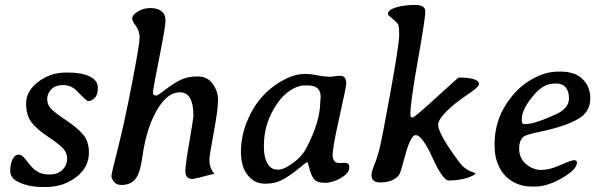

<svg xmlns="http://www.w3.org/2000/svg" viewBox="-20 -750 2429 779"><path d="M246.6 -455.6H257.3Q312.5 -455.6 344.7 -439.5Q377 -423.3 377 -394Q377 -364.7 364 -352.3Q351.1 -339.8 337.4 -339.8Q331.5 -339.8 292 -380.9Q269 -404.8 236.6 -404.8Q204.1 -404.8 187.7 -387.2Q171.4 -369.6 171.4 -347.7Q171.4 -325.7 186.8 -309.3Q202.1 -293 248.8 -261.7Q295.4 -230.5 318.1 -202.9Q340.8 -175.3 340.8 -130.9Q340.8 -70.8 288.6 -31Q236.3 8.8 166 8.8H154.8Q94.2 8.8 52.2 -12.7Q21.5 -28.3 21.5 -56.6Q21.5 -85 31 -103.8Q40.5 -122.6 55.7 -122.6Q70.8 -122.6 89.4 -96.4Q107.9 -70.3 127.7 -56.2Q147.5 -42 180.9 -42Q214.4 -42 233.4 -61Q252.4 -80.1 252.4 -105.7Q252.4 -131.3 233.6 -150.1Q214.8 -168.9 172.6 -197Q130.4 -225.1 108.2 -253.2Q85.9 -281.2 85.9 -330.8Q85.9 -380.4 135 -418Q184.1 -455.6 246.6 -455.6Z M764.6 -281.7Q764.6 -375.5 710 -375.5Q710 -375.5 709 -375.5Q665 -375.5 627.4 -320.3Q575.7 -244.6 557.1 -110.4Q550.8 -65.9 540 -41.5Q521.5 0.5 472.7 0.5Q452.1 0.5 442.1 -12.9Q432.1 -26.4 432.1 -35.9Q432.1 -45.4 458.3 -147.9Q484.4 -250.5 515.4 -410.6Q546.4 -570.8 546.4 -597.4Q546.4 -624 531.2 -644.8Q516.1 -665.5 516.1 -675.5Q516.1 -685.5 528.3 -695.3Q555.2 -717.3 590.3 -717.3Q625.5 -717.3 642.6 -697.3Q651.4 -687 651.4 -664.3Q651.4 -641.6 626 -514.6Q600.6 -387.7 600.6 -375Q600.6 -362.3 613.3 -362.3Q620.1 -362.3 653.3 -387.9Q686.5 -413.6 714.8 -426.8Q743.2 -439.9 782.2 -439.9Q821.3 -439.9 843 -409.9Q864.7 -379.9 864.7 -343.5Q864.7 -307.1 847.2 -212.4Q829.6 -117.7 829.6 -103Q829.6 -65.9 850.1 -45.4Q769 -23.9 760.7 -23.9H760.3Q731.9 -23.9 731.9 -56.6Q731.9 -80.1 748.3 -174.1Q764.6 -268.1 764.6 -281.7Z M1103.5 -62H1111.8Q1132.3 -62 1168.5 -88.4Q1204.6 -114.7 1222.2 -147.9Q1279.3 -255.9 1279.3 -336.9L1280.3 -345.7L1280.8 -358.9Q1280.8 -403.3 1229 -403.3H1215.3Q1188 -403.3 1157.5 -383.1Q1127 -362.8 1105.5 -331.1Q1050.8 -251.5 1050.8 -161.6V-152.3Q1050.8 -110.8 1065.4 -86.4Q1080.1 -62 1103.5 -62ZM1212.9 -449.7H1231Q1241.2 -449.7 1269.3 -444.1Q1297.4 -438.5 1323.7 -438.5L1339.4 -440.9Q1348.6 -442.4 1361.3 -442.4Q1384.8 -442.4 1384.8 -411.1Q1384.8 -397.9 1357.2 -275.4Q1329.6 -152.8 1329.6 -120.6Q1329.6 -88.4 1357.9 -88.4L1370.1 -88.9L1377 -89.4Q1397 -89.4 1397 -75.2V-69.3Q1397 -47.9 1363.5 -28.1Q1330.1 -8.3 1298.3 -8.3Q1266.6 -8.3 1254.6 -22.9Q1242.7 -37.6 1235.8 -64.9Q1229 -92.3 1226.3 -92.3Q1223.6 -92.3 1189.7 -64.5Q1155.8 -36.6 1125.7 -20.8Q1095.7 -4.9 1062 -4.9H1053.2Q1012.2 -4.9 984.9 -39.6Q957.5 -74.2 957.5 -133.8Q957.5 -192.4 979 -249Q1023.4 -365.7 1125 -422.4Q1173.8 -449.7 1212.9 -449.7Z M1553.7 -692.9Q1553.7 -710.4 1587.6 -720.2Q1621.6 -730 1663.6 -730Q1705.6 -730 1705.6 -703.6Q1705.6 -674.8 1675.3 -504.6Q1645 -334.5 1645 -286.6Q1645 -272.9 1653.3 -272.9Q1661.6 -272.9 1750.2 -354.2Q1838.9 -435.5 1841.3 -435.5Q1900.9 -435.5 1919.4 -419.9Q1923.3 -416.5 1923.3 -408.7Q1923.3 -397 1873.8 -364Q1824.2 -331.1 1791 -297.9Q1757.8 -264.6 1757.8 -243.2Q1757.8 -207.5 1842.3 -93.3Q1866.7 -60.5 1900.4 -50.8Q1908.7 -48.3 1908.7 -46.9Q1908.7 -42 1894.5 -35.6Q1853.5 -17.6 1801.3 -17.6Q1776.9 -17.6 1734.9 -109.6Q1692.9 -201.7 1666.5 -201.7Q1646.5 -201.7 1625.7 -125.5Q1605 -49.3 1600.6 -42.5Q1577.6 -9.8 1522 -9.8Q1487.3 -9.8 1487.3 -39.6Q1487.3 -53.2 1497.1 -76.7Q1506.8 -100.1 1517.1 -135.7Q1527.3 -171.4 1563.5 -371.6Q1599.6 -571.8 1599.6 -607.4Q1599.6 -643.1 1595.2 -651.1Q1590.8 -659.2 1572.3 -674.1Q1553.7 -689 1553.7 -692.9Z M2097.2 -268.1V-258.8Q2097.2 -246.6 2106.9 -246.6H2112.3Q2148.4 -246.6 2234.4 -285.6Q2288.6 -310.1 2288.6 -350.6V-353L2288.1 -356Q2288.1 -378.9 2275.4 -395Q2262.7 -411.1 2238.3 -411.1H2230Q2187.5 -411.1 2151.4 -370.6Q2097.2 -309.6 2097.2 -268.1ZM2152.3 6.8H2133.3Q2100.6 6.8 2070.6 -7.6Q2040.5 -22 2022.5 -45.4Q1986.8 -90.8 1986.8 -157.2V-166.5Q1986.8 -281.2 2066.9 -371.1Q2103 -411.6 2150.9 -435.5Q2198.7 -459.5 2245.1 -459.5H2254.4Q2313.5 -459.5 2344.2 -428.7Q2375 -397.9 2375 -350.8Q2375 -303.7 2338.9 -276.4Q2291.5 -240.7 2168 -214.8Q2119.6 -204.6 2108.9 -198.2Q2086.4 -185.5 2086.4 -146.7Q2086.4 -107.9 2114.5 -84.2Q2142.6 -60.5 2176.3 -60.5Q2210 -60.5 2253.7 -80.3Q2297.4 -100.1 2309.1 -100.1Q2320.8 -100.1 2320.8 -90.3Q2320.8 -62.5 2260.7 -27.8Q2200.7 6.8 2152.3 6.8Z"/></svg>

Font: Averia Serif Libre
Style: Italic
Weight: 400
Italic angle: -7.90001°
Version: Version 1.002